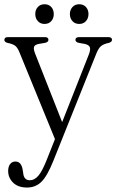

<svg xmlns="http://www.w3.org/2000/svg" viewBox="-20 -620 534 882"><path d="M194 116 232.5 19 69 -380.5Q60 -402.5 48.8 -410.5Q37.5 -418.5 14.5 -423Q0 -427 0 -436.5Q0 -449.5 16 -449.5H186Q202.5 -449.5 202.5 -437Q202.5 -426.5 186.5 -423L159.5 -418.5Q140 -415 136.5 -405Q133 -395 141.5 -373.5L265.5 -59L388 -369.5Q397 -392.5 392.5 -403.5Q388 -414.5 368 -418.5L342.5 -423Q326.5 -426.5 326.5 -437Q326.5 -449.5 343.5 -449.5H478Q494.5 -449.5 494.5 -437Q494.5 -427.5 480 -423Q455.5 -418 444 -408.2Q432.5 -398.5 423 -375L225 119Q197 189 170.2 215.2Q143.5 241.5 104 241.5Q63 241.5 40.2 219Q17.5 196.5 17.5 165.5Q17.5 145.5 26.5 133.8Q35.5 122 51 122Q77.5 122 84 159L86.5 174Q89 208 117.5 208Q138 208 155.8 187.8Q173.5 167.5 194 116ZM184.5 -510Q165.5 -510 153.8 -523Q142 -536 142 -555.5Q142 -575 153.8 -587.8Q165.5 -600.5 184.5 -600.5Q204 -600.5 215.5 -587.8Q227 -575 227 -555.5Q227 -536 215.5 -523Q204 -510 184.5 -510ZM344 -510Q324.5 -510 312.8 -523Q301 -536 301 -555.5Q301 -574.5 312.8 -587.5Q324.5 -600.5 344 -600.5Q363 -600.5 374.8 -587.8Q386.5 -575 386.5 -555.5Q386.5 -536 374.8 -523Q363 -510 344 -510Z"/></svg>

Font: Fraunces 72pt S050 Light
Style: Regular
Weight: 300
Version: Version 1.000; ttfautohint (v1.8.3)